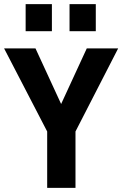

<svg xmlns="http://www.w3.org/2000/svg" viewBox="-20 -916 597 936"><path d="M348 -275V0H210V-275L0 -680H153L278 -409L403 -680H556ZM105 -764V-896H233V-764ZM319 -764V-896H447V-764Z"/></svg>

Font: TitilliumText
Style: ExtraBold
Weight: 800
Designer: Accademia di Belle Arti di Urbino and others
Foundry: Accademia di Belle Arti di Urbino and others.
Version: Version 60.001